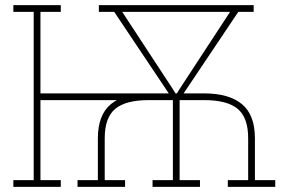

<svg xmlns="http://www.w3.org/2000/svg" viewBox="-20 -731 1198 751"><path d="M32.2 0V-26.4H111.8V-684.6H32.2V-710.9H217.8V-684.6H138.2V-365.7H655.3V-339.4H138.2V-26.4H217.8V0ZM283.2 0V-26.4H362.8V-189.9Q362.8 -281.7 413.8 -323.7Q464.8 -365.7 561.5 -365.7Q581.5 -365.7 601.1 -365.7Q620.6 -365.7 640.1 -365.7L426.8 -684.6H366.7V-710.9H972.2V-684.6H912.1L698.2 -365.7Q718.3 -365.7 738.5 -365.7Q758.8 -365.7 778.8 -365.7Q875.5 -365.7 926.3 -323.7Q977.1 -281.7 977.1 -189.9V-26.4H1056.6V0H871.1V-26.4H950.7V-189.9Q950.7 -271 909.7 -305.2Q868.7 -339.4 778.8 -339.4H682.6V-335.9V-26.4H762.2V0H576.7V-26.4H656.2V-335.4V-339.4H561.5Q471.7 -339.4 430.7 -305.2Q389.6 -271 389.6 -189.9V-26.4H469.2V0ZM666.5 -365.7H671.9L682.1 -382.3L879.9 -684.6H458L656.2 -382.3Z"/></svg>

Font: Roboto Slab LO Thin
Style: Regular
Weight: 250
Designer: Google
Version: Version 2.00;September 28, 2018;FontCreator 11.5.0.2427 64-b